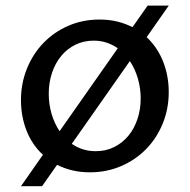

<svg xmlns="http://www.w3.org/2000/svg" viewBox="-20 -596 667 675"><path d="M130.9 -51.8Q92.8 -86.9 73.2 -137Q53.7 -187 53.7 -244.1Q53.7 -302.7 74.5 -354.2Q95.2 -405.8 132.1 -444.3Q168.9 -482.9 219.7 -505.1Q270.5 -527.3 330.1 -527.3Q363.3 -527.3 392.1 -520.3Q420.9 -513.2 445.8 -500.5L499 -576.2H573.2L495.6 -465.3Q533.7 -429.7 553.5 -379.4Q573.2 -329.1 573.2 -272.5Q573.2 -213.4 552.2 -161.9Q531.2 -110.4 494.1 -72.3Q457 -34.2 406.2 -12.2Q355.5 9.8 295.9 9.8Q262.7 9.8 234.1 2.9Q205.6 -3.9 180.7 -16.6L127.9 58.6H53.7ZM151.4 -266.6Q151.4 -230.5 161.1 -196.5Q170.9 -162.6 189.5 -134.8L394 -426.3Q376 -439 355 -446Q334 -453.1 309.6 -453.1Q273.9 -453.1 244.9 -438.7Q215.8 -424.3 195.1 -399.2Q174.3 -374 162.8 -339.8Q151.4 -305.7 151.4 -266.6ZM316.4 -64.5Q352.1 -64.5 381.1 -78.9Q410.2 -93.3 430.9 -118.2Q451.7 -143.1 463.1 -177Q474.6 -210.9 474.6 -250Q474.6 -285.6 464.8 -319.6Q455.1 -353.5 436.5 -381.3L232.4 -90.3Q250 -78.1 271 -71.3Q292 -64.5 316.4 -64.5Z"/></svg>

Font: Proza Libre
Style: Regular
Weight: 400
Designer: Jasper de Waard
Foundry: Jasper de Waard
Version: Version 1.000; ttfautohint (v1.4.1.8-43bc)